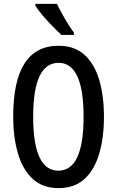

<svg xmlns="http://www.w3.org/2000/svg" viewBox="-20 -960 603 990"><path d="M516 -358Q516 -252 492 -169Q468 -86 416.5 -38Q365 10 282 10Q199 10 147.5 -38.5Q96 -87 72 -170.5Q48 -254 48 -359Q48 -724 282 -724Q365 -724 416.5 -676.5Q468 -629 492 -546.5Q516 -464 516 -358ZM151 -358Q151 -80 281 -80Q411 -80 411 -358Q411 -636 282 -636Q151 -636 151 -358ZM274 -940Q284 -918 299.5 -890Q315 -862 331.5 -835.5Q348 -809 361 -792V-780H297Q278 -797 251 -824.5Q224 -852 199.5 -881Q175 -910 162 -931V-940Z"/></svg>

Font: Noto Sans Thai Looped ExtraCondensed Medium
Style: Regular
Weight: 500
Width: 2
Designer: Sasikarn Vongin, Ben Mitchell
Foundry: The Fontpad Ltd
Version: Version 1.001; ttfautohint (v1.8.4.7-5d5b)